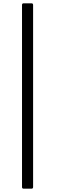

<svg xmlns="http://www.w3.org/2000/svg" viewBox="-20 -860 344 1160"><path d="M113 -830Q113 -840 123 -840H170Q180 -840 180 -830V270Q180 280 170 280H123Q113 280 113 270Z"/></svg>

Font: SoukouMincho
Style: Regular
Weight: 400
Designer: Dr. Ken Lunde (project architect, glyph set definition & overall production); Masataka HATTORI  (production & ideograph 
Foundry: Adobe Systems Incorporated
Version: Version 1.00